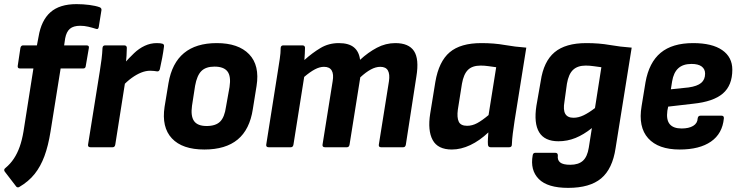

<svg xmlns="http://www.w3.org/2000/svg" viewBox="-38 -714 3587 931"><path d="M273 -494H381Q395 -494 393 -482L378 -395Q377 -382 366 -382H256L207 -76Q196 -7 177.5 43Q159 93 130 129.5Q101 166 55 193Q47 197 41 191L-15 118Q-22 108 -11 100Q12 81 29 55.5Q46 30 57.5 -2.5Q69 -35 76 -77L124 -382H59Q46 -382 48 -395L61 -482Q64 -494 74 -494H141L149 -536Q162 -615 206.5 -654.5Q251 -694 333 -694Q365 -694 395.5 -690Q426 -686 445 -679Q455 -675 454 -665L441 -584Q439 -570 428 -574Q409 -580 390 -584.5Q371 -589 351 -589Q318 -589 301 -574.5Q284 -560 278 -528Z M401 0Q387 0 389 -13L446 -369Q451 -399 454.5 -427.5Q458 -456 459 -481Q460 -494 472 -494H564Q576 -494 577 -483Q577 -465 575.5 -443.5Q574 -422 572 -402L574 -349L521 -13Q519 0 508 0ZM555 -295 564 -406Q588 -433 612 -456Q636 -479 664 -492Q692 -505 722 -505Q741 -505 750 -502Q755 -500 756.5 -496.5Q758 -493 757 -487Q754 -463 748.5 -433.5Q743 -404 737 -378Q733 -366 723 -368Q716 -369 708.5 -370Q701 -371 690 -371Q669 -371 646.5 -362Q624 -353 600.5 -336Q577 -319 555 -295Z M953 11Q846 11 795.5 -43Q745 -97 760 -196L779 -311Q812 -505 1013 -505Q1118 -505 1170 -451Q1222 -397 1206 -297L1188 -185Q1173 -86 1114.5 -37.5Q1056 11 953 11ZM964 -103Q1008 -103 1029.5 -124.5Q1051 -146 1058 -197L1075 -292Q1083 -344 1065 -367.5Q1047 -391 1002 -391Q960 -391 938.5 -369.5Q917 -348 908 -298L893 -201Q886 -151 903 -127Q920 -103 964 -103Z M1265 0Q1251 0 1253 -13L1309 -367Q1314 -399 1318.5 -428Q1323 -457 1323 -482Q1324 -494 1336 -494H1428Q1440 -494 1441 -483Q1441 -469 1440 -454.5Q1439 -440 1438 -423Q1477 -458 1516.5 -481.5Q1556 -505 1605 -505Q1653 -505 1678 -484.5Q1703 -464 1708 -424Q1747 -460 1789.5 -482.5Q1832 -505 1879 -505Q1944 -505 1969.5 -466.5Q1995 -428 1981 -343L1930 -13Q1928 0 1917 0H1810Q1797 0 1799 -13L1848 -320Q1853 -354 1843 -372Q1833 -390 1806 -390Q1784 -390 1760 -377Q1736 -364 1709 -339L1657 -13Q1655 0 1644 0H1538Q1524 0 1526 -13L1575 -320Q1581 -354 1570.5 -372Q1560 -390 1533 -390Q1512 -390 1488.5 -377.5Q1465 -365 1437 -341L1385 -13Q1383 0 1372 0Z M2153 11Q2085 11 2060 -35Q2035 -81 2048 -163L2073 -317Q2090 -416 2142.5 -460.5Q2195 -505 2296 -505Q2358 -505 2408.5 -496Q2459 -487 2514 -483L2457 -127Q2452 -94 2448.5 -66.5Q2445 -39 2444 -13Q2444 0 2431 0H2341Q2329 0 2328 -13Q2327 -26 2328 -41Q2329 -56 2330 -72Q2288 -32 2242.5 -10.5Q2197 11 2153 11ZM2227 -104Q2252 -104 2276 -117Q2300 -130 2331 -156L2368 -388Q2352 -390 2332 -393Q2312 -396 2293 -396Q2252 -396 2231 -375Q2210 -354 2202 -308L2182 -182Q2177 -144 2186.5 -124Q2196 -104 2227 -104Z M2805 -505Q2867 -505 2918 -496Q2969 -487 3025 -483L2947 4Q2932 105 2877 151Q2822 197 2717 197Q2617 197 2574.5 154Q2532 111 2545 39Q2547 27 2557 27H2655Q2667 27 2667 40Q2664 62 2678 73.5Q2692 85 2727 85Q2767 85 2788.5 65.5Q2810 46 2817 2L2832 -93Q2792 -61 2752.5 -45Q2713 -29 2670 -29Q2603 -29 2576.5 -72.5Q2550 -116 2563 -201L2584 -321Q2598 -416 2651 -460.5Q2704 -505 2805 -505ZM2743 -143Q2767 -143 2792 -155Q2817 -167 2847 -190L2878 -388Q2862 -390 2841.5 -393Q2821 -396 2802 -396Q2763 -396 2741 -375.5Q2719 -355 2711 -308L2699 -221Q2692 -181 2703 -162Q2714 -143 2743 -143Z M3258 11Q3154 11 3105 -43.5Q3056 -98 3073 -199L3092 -315Q3109 -411 3165.5 -458Q3222 -505 3323 -505Q3415 -505 3464 -471Q3513 -437 3513 -376Q3513 -300 3467 -260.5Q3421 -221 3323 -211L3202 -197L3198 -177Q3192 -133 3209.5 -112Q3227 -91 3267 -91Q3302 -91 3323 -103.5Q3344 -116 3345 -140Q3347 -153 3358 -153H3461Q3473 -153 3472 -140Q3465 -66 3409.5 -27.5Q3354 11 3258 11ZM3215 -281 3301 -290Q3343 -296 3362 -312Q3381 -328 3381 -357Q3381 -379 3364.5 -391.5Q3348 -404 3315 -404Q3274 -404 3251 -383Q3228 -362 3221 -319Z"/></svg>

Font: Sofia Sans Semi Condensed ExtraBold
Style: Italic
Weight: 800
Italic angle: -9°
Version: Version 4.100